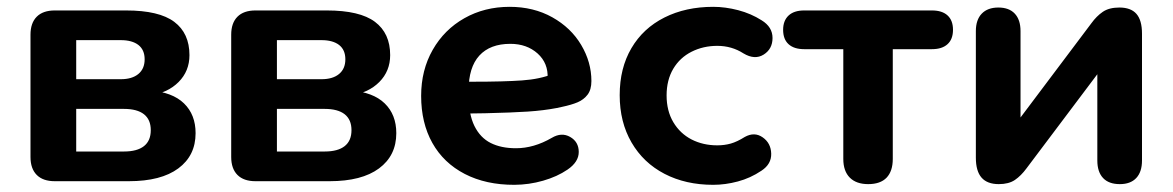

<svg xmlns="http://www.w3.org/2000/svg" viewBox="-20 -520 3365 551"><path d="M67.5 -69.6V-420.4Q67.5 -454.1 85.5 -472.1Q103.4 -490 137.1 -490H341.8Q436.6 -490 480.1 -457.3Q523.7 -424.6 523.7 -361.8Q523.7 -316 492.6 -284.7Q461.5 -253.4 409.7 -245.8V-260.4Q474.7 -255.6 508 -223.3Q541.3 -191 541.3 -137.8Q541.3 -73.4 491.7 -36.7Q442.2 0 349.8 0H137.1Q103.4 0 85.5 -17.9Q67.5 -35.9 67.5 -69.6ZM412.7 -146.5Q412.7 -176.6 393.2 -192.1Q373.6 -207.5 335.7 -207.5H198.7V-85.2H335.7Q373.6 -85.2 393.2 -100.7Q412.7 -116.1 412.7 -146.5ZM395.1 -349.8Q395.1 -376.9 377.2 -390.9Q359.2 -404.8 326.7 -404.8H198.7V-292.7H326.7Q359 -292.7 377.1 -307.7Q395.1 -322.6 395.1 -349.8Z M643.5 -69.6V-420.4Q643.5 -454.1 661.5 -472.1Q679.4 -490 713.1 -490H917.8Q1012.6 -490 1056.1 -457.3Q1099.7 -424.6 1099.7 -361.8Q1099.7 -316 1068.6 -284.7Q1037.5 -253.4 985.7 -245.8V-260.4Q1050.7 -255.6 1084 -223.3Q1117.3 -191 1117.3 -137.8Q1117.3 -73.4 1067.7 -36.7Q1018.2 0 925.8 0H713.1Q679.4 0 661.5 -17.9Q643.5 -35.9 643.5 -69.6ZM988.7 -146.5Q988.7 -176.6 969.2 -192.1Q949.6 -207.5 911.7 -207.5H774.7V-85.2H911.7Q949.6 -85.2 969.2 -100.7Q988.7 -116.1 988.7 -146.5ZM971.1 -349.8Q971.1 -376.9 953.2 -390.9Q935.2 -404.8 902.7 -404.8H774.7V-292.7H902.7Q935 -292.7 953.1 -307.7Q971.1 -322.6 971.1 -349.8Z M1188.6 -244.8Q1188.6 -318.8 1221.8 -377Q1255 -435.2 1312.8 -467.8Q1370.5 -500.4 1442.5 -500.4Q1511.3 -500.4 1565 -470.4Q1618.6 -440.4 1647.9 -391Q1677.2 -341.7 1677.2 -287.5Q1677.2 -262.8 1666.3 -248.4Q1655.3 -234 1637.7 -226.5Q1620.1 -219 1591.5 -213L1577.5 -210Q1540 -202.8 1494.9 -199.8Q1449.7 -196.8 1372.4 -195Q1340.1 -194.8 1304.3 -194L1307.8 -285.5H1338.5Q1425.5 -285.5 1477.9 -289.2Q1530.3 -292.8 1568.1 -308.4L1551.5 -295.2Q1553.7 -338.7 1522.8 -366.5Q1491.8 -394.2 1444.6 -394.2Q1386.5 -394.2 1355.6 -360.5Q1324.8 -326.8 1324.8 -260.6V-247.3Q1324.8 -192.4 1341.5 -158.5Q1358.3 -124.6 1388.3 -109.6Q1418.2 -94.6 1460.8 -94.6Q1486.2 -94.6 1511.9 -102Q1537.6 -109.4 1563.5 -124.4Q1591.5 -141.1 1616.1 -127.1Q1640.7 -113.1 1640.9 -84.2Q1641.1 -55.3 1608.6 -33.2Q1579 -13 1538.5 -1.4Q1498 10.2 1456.3 10.4Q1374.6 10.6 1313.8 -20.8Q1253.1 -52.2 1220.8 -109.7Q1188.6 -167.2 1188.6 -244.8Z M1758.4 -247Q1758.4 -324.4 1792 -381.7Q1825.6 -439 1886.7 -469.7Q1947.8 -500.4 2026.7 -500.4Q2061.5 -500.4 2098.4 -490.8Q2135.4 -481.1 2165.8 -461.7Q2197.1 -442.5 2197 -410.8Q2196.9 -379.2 2171.5 -363.3Q2146 -347.4 2113.7 -366.7Q2080 -388.4 2038.5 -388.4Q1998.2 -388.4 1964.8 -371.6Q1931.3 -354.8 1912.1 -322.6Q1893 -290.3 1893 -246.2Q1893 -201.9 1912.3 -169.3Q1931.7 -136.8 1964.6 -119.8Q1997.6 -102.9 2038.5 -102.9Q2059 -102.9 2077.2 -108Q2095.4 -113.2 2117.4 -127Q2145.3 -142.4 2168.8 -125.8Q2192.4 -109.3 2193.2 -79.2Q2194.1 -49.1 2165.2 -30.1Q2133.4 -8.7 2097.4 0.8Q2061.5 10.4 2026.7 10.4Q1947.8 10.4 1887.1 -21.1Q1826.4 -52.6 1792.4 -111.1Q1758.4 -169.6 1758.4 -247Z M2400.1 -64V-378.9H2287.8Q2258.7 -378.9 2243 -393.2Q2227.4 -407.4 2227.4 -434.5Q2227.4 -460.7 2243 -475.4Q2258.7 -490 2287.8 -490H2654.5Q2683.6 -490 2699.2 -475.8Q2714.9 -461.5 2714.9 -434.5Q2714.9 -407.4 2699.2 -393.2Q2683.6 -378.9 2654.5 -378.9H2542.1V-64Q2542.1 -28.9 2524.4 -10.2Q2506.6 8.4 2471.5 8.4Q2437.4 8.4 2418.8 -10.2Q2400.1 -28.9 2400.1 -64Z M2780.5 -67.4V-430.7Q2780.5 -463.3 2797.5 -480.9Q2814.4 -498.4 2845.1 -498.4Q2875.8 -498.4 2892.2 -480.9Q2908.7 -463.3 2908.7 -430.7V-147.5H2882.1L3111.9 -453.1Q3126.7 -473.6 3144.7 -486Q3162.8 -498.4 3192.3 -498.4Q3225.4 -498.4 3241.3 -480.2Q3257.3 -461.9 3257.3 -423.4V-59.4Q3257.3 -26.7 3240.8 -9.1Q3224.4 8.4 3193.7 8.4Q3162 8.4 3145.6 -9.1Q3129.1 -26.7 3129.1 -59.4V-343.4H3156.5L2925.9 -36.9Q2910.3 -15.7 2892.6 -3.6Q2875 8.4 2846.3 8.4Q2813.2 8.4 2796.9 -10.2Q2780.5 -28.9 2780.5 -67.4Z"/></svg>

Font: SN Pro Thin
Style: Regular
Weight: 200
Designer: Tobias Whetton
Foundry: Supernotes
Version: Version 1.003;Glyphs 3.3 (3324)